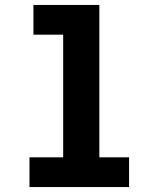

<svg xmlns="http://www.w3.org/2000/svg" viewBox="-20 -755 640 775"><path d="M99 0V-120H235V-615H115V-735H381V-120H501V0Z"/></svg>

Font: Iosevka Curly Slab HvEx
Style: Regular
Weight: 900
Width: 7
Monospace: yes
Designer: Belleve Invis
Foundry: Belleve Invis
Version: Version 11.1.0; ttfautohint (v1.8.3)